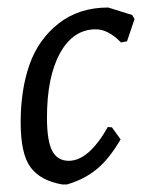

<svg xmlns="http://www.w3.org/2000/svg" viewBox="-20 -484 382 511"><path d="M268 -464 332 -444 338 -433 318 -374 302 -371Q268 -406 235 -406Q175 -406 140 -343Q105 -280 105 -171Q105 -109 119 -82.5Q133 -56 163 -56Q216 -56 267 -146L278 -145L301 -113Q270 -60 236.5 -33Q203 -6 158 7H146Q88 -3 61.5 -38.5Q35 -74 35 -158Q35 -245 58.5 -312Q82 -379 136 -421.5Q190 -464 268 -464Z"/></svg>

Font: Alegreya Sans
Style: Italic
Weight: 400
Italic angle: -7°
Designer: Juan Pablo del Peral
Foundry: Huerta Tipografica
Version: Version 2.007